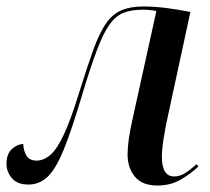

<svg xmlns="http://www.w3.org/2000/svg" viewBox="-25 -563 649 593"><path d="M461 10Q414 10 391.5 -17.5Q369 -45 369 -86Q369 -128 385 -198L458 -529Q437 -533 415 -533Q380 -533 355.5 -523Q331 -513 312 -485.5Q293 -458 273.5 -406Q254 -354 229 -271Q197 -163 172.5 -102.5Q148 -42 122.5 -17.5Q97 7 63 7Q28 7 11.5 -13Q-5 -33 -5 -57Q-5 -87 11.5 -102.5Q28 -118 47 -118Q47 -100 56 -83.5Q65 -67 88 -67Q110 -67 130.5 -84.5Q151 -102 172.5 -148Q194 -194 221 -282Q245 -359 263.5 -410Q282 -461 302 -490Q322 -519 349.5 -531Q377 -543 418 -543Q453 -543 491 -538Q529 -533 563 -526L490 -188Q484 -159 479.5 -130Q475 -101 475 -79Q475 -18 513 -18Q529 -18 544.5 -27Q560 -36 582 -56L588 -49Q565 -27 533.5 -8.5Q502 10 461 10Z"/></svg>

Font: Noto Serif Display SemiCondensed Medium
Style: Italic
Weight: 500
Width: 4
Italic angle: -12°
Designer: Monotype Design Team
Foundry: Monotype Imaging Inc.
Version: Version 2.009